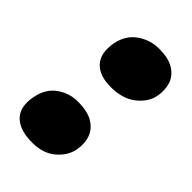

<svg xmlns="http://www.w3.org/2000/svg" viewBox="-173 -590 666 666"><g transform="rotate(45 160.0 -257.0)"><path d="M174 -315Q117 -315 90.5 -345Q64 -375 75 -432Q85 -479 120.5 -503.5Q156 -528 199 -528Q247 -528 273.5 -510.5Q300 -493 308 -466Q316 -439 310 -408Q303 -371 267.5 -343Q232 -315 174 -315ZM118 14Q55 14 26.5 -16Q-2 -46 10 -103Q19 -150 53 -174.5Q87 -199 129 -199Q179 -199 206 -181.5Q233 -164 241.5 -137Q250 -110 244 -79Q237 -42 204 -14Q171 14 118 14Z"/></g></svg>

Font: Shantell Sans ExtraBold
Style: Italic
Weight: 800
Italic angle: -11°
Designer: Stephen Nixon, Anya Danilova, Shantell Martin
Foundry: Arrow Type
Version: Version 1.011;[c5ecc13dd]